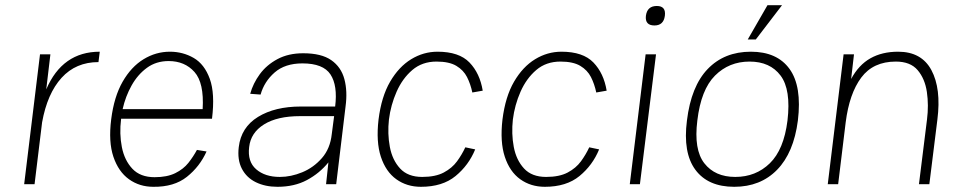

<svg xmlns="http://www.w3.org/2000/svg" viewBox="-20 -709 3701 739"><path d="M73 0 134 -500H174L158 -365Q220 -510 364 -510L359 -470Q272 -470 217 -409.5Q162 -349 142 -238L113 0Z M738 -132 775 -126Q749 -68 699.5 -28.5Q650 11 570 10Q517 10 476.5 -19Q436 -48 416.5 -105.5Q397 -163 408 -250Q419 -337 452 -394.5Q485 -452 532.5 -481Q580 -510 634 -510Q684 -510 725.5 -486Q767 -462 787.5 -405.5Q808 -349 796 -252H446V-250Q439 -194 449 -143Q459 -92 489.5 -59.5Q520 -27 575 -27Q623 -27 654.5 -42.5Q686 -58 705 -82Q724 -106 738 -132ZM629 -474Q581 -474 545.5 -448Q510 -422 486.5 -380Q463 -338 452 -289H760Q766 -390 728.5 -432Q691 -474 629 -474Z M1048 10Q1001 10 965 -7.5Q929 -25 911 -59.5Q893 -94 899 -143Q908 -219 973 -259Q1038 -299 1138 -299H1270Q1280 -380 1252 -422.5Q1224 -465 1144 -465Q1077 -465 1037 -430Q997 -395 983 -345L943 -348Q954 -388 980 -423.5Q1006 -459 1048 -481.5Q1090 -504 1147 -504Q1217 -504 1255 -477.5Q1293 -451 1305.5 -404.5Q1318 -358 1310 -299L1274 0H1235L1244 -84Q1210 -42 1161.5 -16Q1113 10 1048 10ZM1057 -28Q1100 -28 1143.5 -46Q1187 -64 1219 -100.5Q1251 -137 1257 -193L1266 -262H1135Q1047 -262 996 -230Q945 -198 939 -143Q932 -87 966 -57.5Q1000 -28 1057 -28Z M1600 10Q1546 10 1505.5 -19Q1465 -48 1446 -105.5Q1427 -163 1437 -249Q1448 -337 1481.5 -394.5Q1515 -452 1562.5 -481Q1610 -510 1664 -510Q1747 -510 1787 -468.5Q1827 -427 1838 -360L1798 -353Q1791 -386 1777.5 -412.5Q1764 -439 1736.5 -455.5Q1709 -472 1660 -472Q1605 -472 1567 -439.5Q1529 -407 1506.5 -356Q1484 -305 1477 -249Q1471 -194 1480.5 -143.5Q1490 -93 1520 -60.5Q1550 -28 1605 -28Q1656 -28 1688 -45Q1720 -62 1739 -88Q1758 -114 1771 -142L1809 -134Q1784 -73 1733.5 -31.5Q1683 10 1600 10Z M2077 10Q2023 10 1982.5 -19Q1942 -48 1923 -105.5Q1904 -163 1914 -249Q1925 -337 1958.5 -394.5Q1992 -452 2039.5 -481Q2087 -510 2141 -510Q2224 -510 2264 -468.5Q2304 -427 2315 -360L2275 -353Q2268 -386 2254.5 -412.5Q2241 -439 2213.5 -455.5Q2186 -472 2137 -472Q2082 -472 2044 -439.5Q2006 -407 1983.5 -356Q1961 -305 1954 -249Q1948 -194 1957.5 -143.5Q1967 -93 1997 -60.5Q2027 -28 2082 -28Q2133 -28 2165 -45Q2197 -62 2216 -88Q2235 -114 2248 -142L2286 -134Q2261 -73 2210.5 -31.5Q2160 10 2077 10Z M2466 -648Q2471 -686 2508 -686Q2544 -686 2539 -648Q2534 -611 2499 -611Q2462 -611 2466 -648ZM2465 -500H2505L2443 0H2404Z M2934 -689H2990L2889 -557H2858ZM2624 -245Q2640 -377 2704 -443.5Q2768 -510 2870 -510Q2971 -510 3019 -443.5Q3067 -377 3051 -245Q3035 -121 2971 -55.5Q2907 10 2806 10Q2705 10 2656.5 -55.5Q2608 -121 2624 -245ZM2810 -28Q2889 -28 2943 -80.5Q2997 -133 3011 -245Q3025 -364 2984.5 -418Q2944 -472 2865 -472Q2786 -472 2732 -418Q2678 -364 2664 -245Q2650 -133 2691 -80.5Q2732 -28 2810 -28Z M3166 0 3227 -500H3267L3256 -405Q3285 -459 3330 -484.5Q3375 -510 3437 -510Q3527 -510 3565 -439Q3603 -368 3588 -249L3557 0H3517L3548 -249Q3555 -304 3547.5 -355Q3540 -406 3512 -439Q3484 -472 3428 -472Q3341 -472 3295 -410.5Q3249 -349 3235 -238L3206 0Z"/></svg>

Font: Haskoy ExtraLight
Style: Italic
Weight: 200
Designer: Ertekin Erdin
Foundry: Ertekin Erdin
Version: Version 2.000; ttfautohint (v1.8.4.7-5d5b)